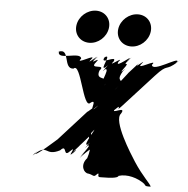

<svg xmlns="http://www.w3.org/2000/svg" viewBox="-62 -996 1059 1084"><g transform="rotate(5 467.5 -453.5)"><path d="M440 -935C389 -935 342 -894 335 -843C328 -792 364 -751 415 -751C466 -751 512 -792 519 -843C526 -894 491 -935 440 -935ZM677 -935C626 -935 579 -894 572 -843C565 -792 601 -751 652 -751C703 -751 749 -792 756 -843C763 -894 728 -935 677 -935ZM731 -105C704 -147 590 -325 629 -368C662 -421 562 -352 595 -393C631 -438 553 -349 595 -390C640 -435 586 -362 634 -415C673 -458 762 -555 801 -598C873 -677 854 -625 923 -687C965 -726 882 -646 921 -689C927 -717 785 -615 779 -658C818 -701 683 -614 720 -658C755 -700 667 -614 705 -661L648 -598C665 -616 561 -492 590 -512C629 -555 557 -467 593 -512C646 -576 575 -532 619 -608C658 -651 586 -575 621 -621C666 -679 600 -623 649 -676C688 -719 608 -635 647 -678C676 -712 568 -615 589 -658C628 -701 523 -615 562 -658C584 -701 479 -626 510 -678C549 -721 469 -633 508 -676C555 -709 482 -596 519 -621C558 -664 479 -567 518 -610C553 -622 475 -495 519 -517C558 -560 482 -475 521 -518C556 -583 463 -532 487 -600C526 -643 425 -598 462 -643C500 -689 416 -617 459 -664C498 -707 417 -623 456 -666C493 -705 400 -615 434 -658C473 -701 339 -615 378 -658C373 -701 238 -631 250 -689C289 -732 209 -643 248 -686C314 -714 279 -590 340 -598C379 -641 413 -371 452 -414C497 -448 438 -345 483 -390C525 -431 447 -348 483 -393C517 -434 414 -335 445 -369L284 -191C291 -199 159 -76 166 -104C205 -147 124 -62 166 -101C234 -163 221 -89 305 -132C344 -175 322 -89 361 -132C405 -175 339 -83 379 -124C420 -166 344 -82 383 -125C422 -172 350 -98 393 -146C432 -189 391 -145 430 -188C489 -253 433 -200 485 -262C522 -307 440 -222 482 -262C509 -288 422 -162 457 -178C496 -221 417 -127 456 -170C493 -195 400 -81 429 -115C468 -158 392 -69 431 -112C480 -165 511 -177 503 -177C478 -177 503 -176 489 -160C493 -144 519 -133 530 -140C532 -156 532 -159 516 -159C491 -169 486 -196 486 -198C484 -182 485 -192 475 -208C469 -253 468 -291 440 -311C416 -311 415 -311 439 -266C471 -204 483 -166 461 -101C423 -59 450 -15 474 -15C501 -11 505 2 517 -9C531 -24 534 -23 532 -9C532 3 546 -1 568 -1C584 -1 644 -2 646 -17C694 -32 754 -15 794 15C804 30 807 28 832 28C828 12 782 -26 731 -105Z"/></g></svg>

Font: Hussar Przerywany
Style: Obl
Weight: 400
Foundry: Cannot Into Space Fonts
Version: Version 0.982